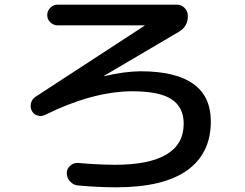

<svg xmlns="http://www.w3.org/2000/svg" viewBox="-20 -758 1040 816"><path d="M170.9 -269.5Q156.2 -261.7 139.2 -267.1Q122.1 -272.5 115.2 -287.1Q107.4 -302.7 111.8 -319.8Q116.2 -336.9 130.9 -346.7L593.8 -648.4L594.7 -649.4L593.8 -650.4H224.6Q207 -650.4 193.8 -663.1Q180.7 -675.8 180.7 -693.8Q180.7 -711.9 193.8 -725.1Q207 -738.3 224.6 -738.3H731.4Q750 -738.3 763.7 -725.1Q777.3 -711.9 778.3 -692.4Q780.3 -646.5 740.2 -623L421.9 -435.5L420.9 -434.6H423.8Q506.8 -454.1 576.2 -455.1Q876 -455.1 876 -242.2Q876 -105.5 774.9 -33.7Q673.8 38.1 473.6 38.1Q399.4 38.1 312.5 30.3Q293 29.3 278.3 13.7Q263.7 -2 263.7 -22.5Q263.7 -41 278.8 -54.2Q293.9 -67.4 313.5 -65.4Q386.7 -58.6 466.8 -57.6Q760.7 -57.6 760.7 -232.4Q760.7 -301.8 709.5 -335.9Q658.2 -370.1 541 -370.1Q373 -369.1 170.9 -269.5Z"/></svg>

Font: Rounded-X Mgen+ 1mn medium
Style: Regular
Weight: 500
Designer: [Source Han Sans]
Ryoko NISHIZUKA  (kana & ideographs); Paul D. Hunt (Latin, Greek & Cyrillic); Wenlong ZHANG  (bopomofo
Version: Version 1.059.20150602